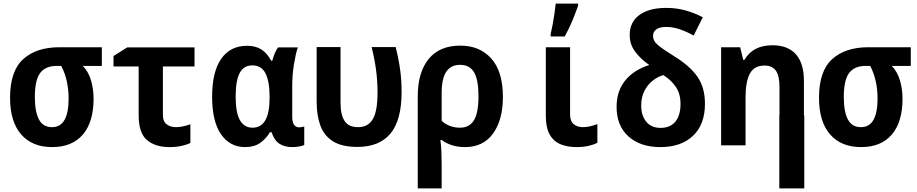

<svg xmlns="http://www.w3.org/2000/svg" viewBox="-20 -809 5107 1069"><path d="M271 10Q159 10 97.5 -61Q36 -132 36 -265Q36 -413 109 -479.5Q182 -546 311 -546H547V-442H441Q473 -409 487 -360.5Q501 -312 501 -260Q501 -129 441 -59.5Q381 10 271 10ZM269 -101Q317 -101 339.5 -142Q362 -183 362 -259Q362 -364 321 -442H296Q233 -442 203.5 -402.5Q174 -363 174 -269Q174 -188 196.5 -144.5Q219 -101 269 -101Z M923 10Q845 10 798.5 -29Q752 -68 752 -168V-439H612V-497L688 -545H1063V-439H887V-170Q887 -132 908.5 -116.5Q930 -101 959 -101Q979 -101 999.5 -105.5Q1020 -110 1040 -117V-13Q1020 -3 990 3.5Q960 10 923 10Z M1345 10Q1260 10 1210.5 -61.5Q1161 -133 1161 -271Q1161 -409 1211.5 -481.5Q1262 -554 1355 -554Q1404 -554 1435.5 -533.5Q1467 -513 1490 -471H1496Q1501 -490 1509 -510Q1517 -530 1528 -545H1638Q1626 -509 1616.5 -450Q1607 -391 1607 -329V-160Q1607 -127 1617.5 -113.5Q1628 -100 1646 -100Q1653 -100 1661 -101.5Q1669 -103 1674 -105V-2Q1668 2 1649 6Q1630 10 1606 10Q1565 10 1536 -8.5Q1507 -27 1492 -73H1483Q1461 -36 1428 -13Q1395 10 1345 10ZM1386 -98Q1481 -98 1481 -264V-271Q1481 -355 1458.5 -400Q1436 -445 1385 -445Q1336 -445 1314 -401.5Q1292 -358 1292 -272Q1292 -181 1316 -139.5Q1340 -98 1386 -98Z M1970 9Q1883 9 1833.5 -22.5Q1784 -54 1763.5 -110.5Q1743 -167 1743 -243V-547H1876V-238Q1876 -170 1898.5 -135.5Q1921 -101 1974 -101Q2029 -101 2055.5 -145.5Q2082 -190 2082 -294Q2082 -357 2074 -418Q2066 -479 2049 -547H2183Q2200 -479 2208 -420Q2216 -361 2216 -297Q2216 -140 2154 -65.5Q2092 9 1970 9Z M2306 -274Q2306 -406 2366.5 -480.5Q2427 -555 2543 -555Q2651 -555 2715.5 -483Q2780 -411 2780 -269Q2780 -142 2725.5 -66Q2671 10 2569 10Q2493 10 2440 -29H2432Q2436 1 2437.5 34Q2439 67 2439 102V240H2306ZM2540 -98Q2594 -98 2619 -139.5Q2644 -181 2644 -273Q2644 -365 2619.5 -406.5Q2595 -448 2542 -448Q2490 -448 2464.5 -409.5Q2439 -371 2439 -290V-137Q2458 -118 2485 -108Q2512 -98 2540 -98Z M3190 10Q3139 10 3100.5 -6Q3062 -22 3040.5 -60Q3019 -98 3019 -163V-546H3154V-174Q3154 -133 3175 -117Q3196 -101 3224 -101Q3246 -101 3266.5 -106Q3287 -111 3306 -118V-14Q3285 -3 3255.5 3.5Q3226 10 3190 10ZM3046 -620Q3051 -640 3057 -672Q3063 -704 3067.5 -736Q3072 -768 3074 -789H3199V-778Q3186 -741 3167 -694.5Q3148 -648 3124 -606H3046Z M3657 10Q3545 10 3479 -49.5Q3413 -109 3413 -214Q3413 -302 3461 -361Q3509 -420 3595 -447Q3545 -482 3515.5 -522.5Q3486 -563 3486 -614Q3486 -686 3540 -725.5Q3594 -765 3689 -765Q3748 -765 3798.5 -750.5Q3849 -736 3893 -713L3842 -611Q3803 -633 3764.5 -646Q3726 -659 3690 -659Q3652 -659 3634 -645.5Q3616 -632 3616 -609Q3616 -580 3645 -556.5Q3674 -533 3735 -495Q3821 -442 3863 -382Q3905 -322 3905 -231Q3905 -116 3838.5 -53Q3772 10 3657 10ZM3658 -97Q3712 -97 3740.5 -132Q3769 -167 3769 -231Q3769 -285 3744 -323.5Q3719 -362 3673 -391Q3642 -382 3614 -360Q3586 -338 3568 -303Q3550 -268 3550 -221Q3550 -166 3578 -131.5Q3606 -97 3658 -97Z M3995 0V-546H4101L4118 -476H4125Q4172 -557 4281 -557Q4366 -557 4411 -507Q4456 -457 4456 -358V-167H4458V240H4319V-167H4320V-324Q4320 -388 4299.5 -416Q4279 -444 4237 -444Q4179 -444 4155 -399Q4131 -354 4131 -267V0Z M4775 10Q4663 10 4601.5 -61Q4540 -132 4540 -265Q4540 -413 4613 -479.5Q4686 -546 4815 -546H5051V-442H4945Q4977 -409 4991 -360.5Q5005 -312 5005 -260Q5005 -129 4945 -59.5Q4885 10 4775 10ZM4773 -101Q4821 -101 4843.5 -142Q4866 -183 4866 -259Q4866 -364 4825 -442H4800Q4737 -442 4707.5 -402.5Q4678 -363 4678 -269Q4678 -188 4700.5 -144.5Q4723 -101 4773 -101Z"/></svg>

Font: Noto Sans Mono SemiCondensed
Style: Bold
Weight: 700
Width: 4
Designer: Monotype Design Team
Foundry: Monotype Imaging Inc.
Version: Version 2.014